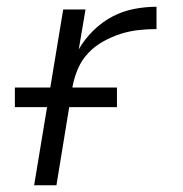

<svg xmlns="http://www.w3.org/2000/svg" viewBox="-20 -548 540 568"><path d="M81 0 167 -520H233L213 -402Q230 -432 256 -457.5Q282 -483 312.5 -499Q343 -515 376.5 -521.5Q410 -528 443 -528V-462Q416 -462 389.5 -459Q363 -456 337.5 -448Q312 -440 286.5 -426Q261 -412 241.5 -391.5Q222 -371 211 -345.5Q200 -320 195 -294L147 0ZM326 -231H24V-289H326Z"/></svg>

Font: Iosevka Aile Light
Style: Italic
Weight: 300
Italic angle: -9°
Designer: Belleve Invis
Foundry: Belleve Invis
Version: Version 31.1.0; ttfautohint (v1.8.4)